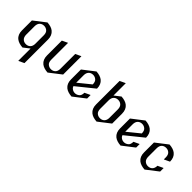

<svg xmlns="http://www.w3.org/2000/svg" viewBox="118 -1830 3123 3123"><g transform="rotate(45 1679.5 -268.5)"><path d="M275.9 -57.6Q322.8 -57.6 351.8 -87.4Q380.9 -117.2 380.9 -172.4V-364.7Q380.9 -425.8 349.1 -452.6Q317.4 -479.5 275.9 -479.5Q228.5 -479.5 199.7 -449.7Q170.9 -419.9 170.9 -364.7V-172.4Q170.9 -114.3 202.6 -84.5Q231.4 -57.6 275.9 -57.6ZM275.9 19.5Q183.6 13.2 133.8 -27.3Q73.2 -75.7 73.2 -172.4V-399.9L275.9 -556.6Q369.1 -550.3 418 -509.8Q478.5 -459.5 478.5 -364.7V175.8L385.7 219.7H380.9V-62Z M852.1 19.5Q759.8 13.2 710 -27.3Q649.4 -76.7 649.4 -172.4V-512.7L742.2 -556.6H747.1V-172.4Q747.1 -111.3 778.8 -84.5Q810.5 -57.6 852.1 -57.6Q897.9 -57.6 928.2 -87.4Q957 -115.7 957 -172.4V-512.7L1049.8 -556.6H1054.7V-137.2Z M1403.8 19.5Q1311.5 13.2 1261.7 -27.3Q1201.2 -77.1 1201.2 -172.4V-399.9L1403.8 -556.6Q1496.1 -550.3 1545.9 -509.8Q1606.4 -460.4 1606.4 -364.7L1306.2 -122.1Q1314.9 -97.7 1330.6 -84.5Q1362.3 -57.6 1402.8 -57.6Q1445.3 -57.6 1480 -87.4Q1508.8 -112.3 1508.8 -172.4L1601.6 -216.3H1606.4V-137.2ZM1298.8 -193.8 1508.8 -364.3Q1508.8 -425.8 1476.8 -452.6Q1444.8 -479.5 1403.8 -479.5Q1356.4 -479.5 1327.6 -449.7Q1298.8 -419.9 1298.8 -364.7Z M1980 -57.6Q2026.4 -57.6 2055.7 -87.4Q2085 -117.2 2085 -172.4V-364.7Q2085 -423.8 2053.2 -452.6Q2023.4 -479.5 1980 -479.5Q1932.6 -479.5 1903.8 -449.7Q1875 -419.9 1875 -364.7V-172.4Q1875 -111.3 1905.8 -84.5Q1936.5 -57.6 1980 -57.6ZM1980 19.5Q1886.7 13.2 1837.9 -27.3Q1777.3 -77.6 1777.3 -172.4V-712.9L1870.1 -756.8H1875V-475.1L1980 -556.6Q2072.3 -550.3 2122.1 -509.8Q2182.6 -460.4 2182.6 -364.7V-137.2Z M2531.7 19.5Q2439.5 13.2 2389.6 -27.3Q2329.1 -77.1 2329.1 -172.4V-399.9L2531.7 -556.6Q2624 -550.3 2673.8 -509.8Q2734.4 -460.4 2734.4 -364.7L2434.1 -122.1Q2442.9 -97.7 2458.5 -84.5Q2490.2 -57.6 2530.8 -57.6Q2573.2 -57.6 2607.9 -87.4Q2636.7 -112.3 2636.7 -172.4L2729.5 -216.3H2734.4V-137.2ZM2426.8 -193.8 2636.7 -364.3Q2636.7 -425.8 2604.7 -452.6Q2572.8 -479.5 2531.7 -479.5Q2484.4 -479.5 2455.6 -449.7Q2426.8 -419.9 2426.8 -364.7Z M3083.5 19.5Q2991.2 13.2 2941.4 -27.3Q2880.9 -77.1 2880.9 -172.4V-399.9L3083.5 -556.6Q3175.8 -550.3 3225.6 -509.8Q3286.1 -460.4 3286.1 -364.7L3193.4 -320.8H3188.5V-364.7Q3188.5 -423.8 3156.7 -452.6Q3126.5 -479.5 3083.5 -479.5Q3035.6 -479 3007.3 -449.7Q2978.5 -419.9 2978.5 -364.7V-172.4Q2978.5 -113.3 3010.3 -84.5Q3040.5 -57.6 3083.5 -57.6Q3131.3 -58.1 3159.7 -87.4Q3188.5 -117.2 3188.5 -172.4L3281.2 -216.3H3286.1V-137.2Z"/></g></svg>

Font: Nova Cut
Style: Book
Weight: 400
Version: Version 2.000